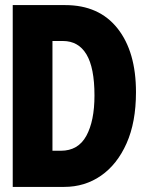

<svg xmlns="http://www.w3.org/2000/svg" viewBox="-20 -734 570 754"><path d="M30 0V-714H236Q369 -714 441.5 -622.5Q514 -531 514 -372Q514 -254 477 -171Q440 -88 376.5 -44Q313 0 232 0ZM219 -142Q287 -142 319 -200.5Q351 -259 351 -359Q351 -468 319.5 -520.5Q288 -573 227 -573H186V-142Z"/></svg>

Font: Noto Sans Mono Condensed Black
Style: Regular
Weight: 900
Width: 3
Designer: Monotype Design Team
Foundry: Monotype Imaging Inc.
Version: Version 2.014